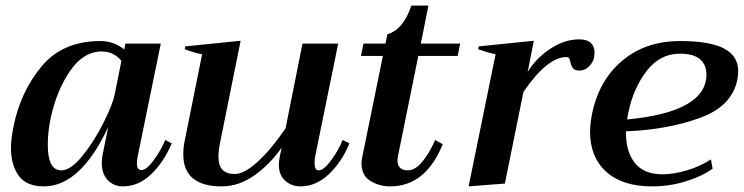

<svg xmlns="http://www.w3.org/2000/svg" viewBox="-20 -653 2646 683"><path d="M19 -127Q19 -158 28 -203Q53 -327 128 -417Q203 -507 337 -507Q385 -507 422 -477L426 -498H552L470 -98Q467 -83 467 -72Q467 -48 483 -48Q501 -48 526 -82Q551 -116 568 -155L591 -143Q563 -77 518 -33.5Q473 10 417 10Q385 10 363.5 -12Q342 -34 342 -74Q342 -88 345 -103L365 -201Q266 10 136 10Q74 10 46.5 -28Q19 -66 19 -127ZM388 -317 412 -437Q383 -470 343 -470Q277 -470 229.5 -401Q182 -332 161 -236Q150 -187 150 -138Q150 -47 198 -47Q231 -47 272 -97Q313 -147 346.5 -213Q380 -279 388 -317Z M1223 -143Q1196 -77 1150 -33.5Q1104 10 1049 10Q1017 10 994.5 -10Q972 -30 972 -67Q972 -80 975 -95L982 -128Q941 -69 885.5 -29.5Q830 10 768 10Q702 10 667 -18Q632 -46 632 -104Q632 -130 637 -152L699 -460Q671 -465 637 -478L639 -488L836 -508L765 -156Q757 -118 757 -97Q757 -64 771.5 -49Q786 -34 815 -34Q849 -34 897.5 -78.5Q946 -123 996 -197L1056 -498H1183L1102 -101Q1099 -86 1099 -73Q1099 -47 1114 -47Q1131 -47 1157 -81.5Q1183 -116 1199 -155Z M1397 -104Q1394 -92 1394 -83Q1394 -47 1431 -47Q1457 -47 1482.5 -78Q1508 -109 1528 -155L1555 -140Q1494 10 1368 10Q1329 10 1297.5 -9.5Q1266 -29 1266 -72Q1266 -83 1269 -96L1342 -454H1264L1273 -498H1351L1358 -531Q1416 -549 1443 -633H1504L1477 -498H1617L1608 -454H1468Z M2095 -466Q2095 -461 2093 -447Q2089 -430 2074.5 -416Q2060 -402 2042 -402Q2025 -402 2018.5 -410Q2012 -418 2009 -432Q2007 -441 2004.5 -445.5Q2002 -450 1995 -450Q1927 -450 1842 -326L1776 0L1647 10L1743 -460Q1714 -466 1681 -478L1683 -488L1879 -508L1857 -397Q1887 -446 1937.5 -479.5Q1988 -513 2041 -513Q2068 -513 2081.5 -500.5Q2095 -488 2095 -466Z M2606 -400Q2606 -387 2603 -370Q2584 -274 2467 -232.5Q2350 -191 2207 -186Q2205 -117 2237 -75Q2269 -33 2336 -33Q2376 -33 2423.5 -47Q2471 -61 2509 -86L2515 -53Q2478 -26 2420 -8Q2362 10 2299 10Q2194 10 2136.5 -42Q2079 -94 2079 -185Q2079 -210 2086 -248Q2111 -368 2194 -437.5Q2277 -507 2399 -507Q2505 -507 2555.5 -480.5Q2606 -454 2606 -400ZM2398 -462Q2327 -462 2279.5 -399.5Q2232 -337 2215 -251Q2213 -244 2211 -228Q2493 -255 2493 -388Q2493 -422 2470.5 -442Q2448 -462 2398 -462Z"/></svg>

Font: Trirong SemiBold
Style: Italic
Weight: 600
Italic angle: -12°
Designer: Katatrad Team
Foundry: CadsonDemak
Version: Version 1.001